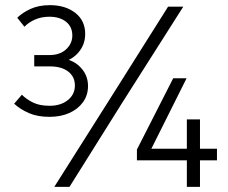

<svg xmlns="http://www.w3.org/2000/svg" viewBox="-20 -726 887 746"><path d="M172 -272Q126 -272 92.5 -286.5Q59 -301 35 -323L65 -358Q83 -340 108.5 -327.5Q134 -315 173 -315Q216 -315 243.5 -337Q271 -359 271 -394Q271 -428 245 -448Q219 -468 174 -468H113V-512H171Q213 -512 237 -534.5Q261 -557 261 -588Q261 -622 236.5 -641.5Q212 -661 172 -661Q141 -661 116 -650Q91 -639 75 -622L47 -657Q67 -677 99 -691.5Q131 -706 174 -706Q234 -706 272.5 -676Q311 -646 311 -594Q311 -546 275.5 -512.5Q240 -479 175 -479V-504Q249 -504 285.5 -471.5Q322 -439 322 -392Q322 -356 302.5 -329Q283 -302 249.5 -287Q216 -272 172 -272ZM191 0 408 -343 633 -700H692L455 -327L250 0ZM512 -103V-145L653 -422H705L561 -134L549 -148H823V-103ZM706 0V-262H757V0Z"/></svg>

Font: SUSE Light
Style: Regular
Weight: 300
Designer: Rene Bieder
Foundry: SUSE
Version: Version 1.000